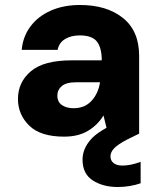

<svg xmlns="http://www.w3.org/2000/svg" viewBox="-20 -536 638 770"><path d="M237 12Q142 12 97 -32.5Q52 -77 52 -139Q52 -206 103.5 -250Q155 -294 267 -294H388Q388 -345 368.5 -369.5Q349 -394 300 -394Q265 -394 241 -379.5Q217 -365 211 -336H67Q72 -390 102.5 -430.5Q133 -471 184 -493.5Q235 -516 301 -516Q408 -516 473 -464Q538 -412 538 -312V0H413L395 -73Q373 -36 334 -12Q295 12 237 12ZM275 -102Q320 -102 347 -131.5Q374 -161 381 -205V-206H284Q246 -206 228 -191Q210 -176 210 -153Q210 -127 228.5 -114.5Q247 -102 275 -102ZM452 214Q393 214 352 187.5Q311 161 311 104Q311 62 343 24.5Q375 -13 463 -50L506 -69L538 0L489 24Q453 43 438 58.5Q423 74 423 91Q423 108 435.5 118Q448 128 471 128Q504 128 544 113V199Q524 206 500.5 210Q477 214 452 214Z"/></svg>

Font: DM Sans Black
Style: Regular
Weight: 900
Designer: Colophon Foundry, Jonny Pinhorn
Foundry: Colophon Foundry
Version: Version 4.004; ttfautohint (v1.8.4.7-5d5b)